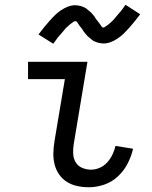

<svg xmlns="http://www.w3.org/2000/svg" viewBox="-20 -780 640 808"><path d="M354 8Q329 8 305.5 3Q282 -2 262.5 -14Q243 -26 229.5 -45Q216 -64 210 -87Q204 -110 204.5 -134.5Q205 -159 209 -184L253 -447H98V-520H348L290 -172Q287 -152 288 -132.5Q289 -113 298.5 -97Q308 -81 326 -73.5Q344 -66 363 -66Q382 -66 400 -74Q418 -82 431.5 -97Q445 -112 453.5 -130Q462 -148 466 -166L540 -154Q533 -123 517.5 -92.5Q502 -62 476.5 -38Q451 -14 418.5 -3Q386 8 354 8ZM204 -596 142 -635Q155 -652 167 -667Q179 -682 190 -694Q201 -706 211 -716Q221 -726 235.5 -736Q250 -746 265.5 -752Q281 -758 297 -758Q302 -758 307.5 -757Q313 -756 318 -755Q323 -754 327.5 -752Q332 -750 336.5 -748Q341 -746 344.5 -743Q348 -740 351.5 -737Q355 -734 359.5 -730.5Q364 -727 367 -723Q370 -719 373.5 -715.5Q377 -712 379 -708Q381 -704 383.5 -700.5Q386 -697 390 -692.5Q394 -688 397 -683.5Q400 -679 402.5 -676Q405 -673 407.5 -668.5Q410 -664 415 -664Q418 -664 421 -666.5Q424 -669 427.5 -671Q431 -673 435.5 -676.5Q440 -680 442 -682Q444 -684 446.5 -686Q449 -688 451 -690Q453 -692 455.5 -694.5Q458 -697 460.5 -700Q463 -703 465.5 -706Q468 -709 470.5 -712Q473 -715 476 -718.5Q479 -722 482 -725.5Q485 -729 488.5 -733Q492 -737 495 -741.5Q498 -746 501.5 -750.5Q505 -755 508 -760L570 -720Q557 -703 545 -688Q533 -673 522 -661Q511 -649 501 -639Q491 -629 476.5 -619Q462 -609 446.5 -603Q431 -597 415 -597Q410 -597 404.5 -598Q399 -599 394 -600Q389 -601 384.5 -603Q380 -605 375.5 -607Q371 -609 367.5 -612Q364 -615 360.5 -618Q357 -621 352.5 -624.5Q348 -628 345 -632Q342 -636 338.5 -639.5Q335 -643 332.5 -647Q330 -651 328 -654.5Q326 -658 322 -662.5Q318 -667 315 -671.5Q312 -676 309.5 -679.5Q307 -683 304.5 -687Q302 -691 297 -691Q294 -691 290.5 -689Q287 -687 284 -684.5Q281 -682 276 -678.5Q271 -675 269.5 -673Q268 -671 265.5 -669Q263 -667 260.5 -665Q258 -663 256 -660.5Q254 -658 251.5 -655Q249 -652 246.5 -649Q244 -646 241.5 -643Q239 -640 236 -636.5Q233 -633 229.5 -629.5Q226 -626 223 -622Q220 -618 217 -613.5Q214 -609 210.5 -604.5Q207 -600 204 -596Z"/></svg>

Font: Iosevka Extended
Style: Italic
Weight: 400
Width: 7
Italic angle: -9°
Monospace: yes
Designer: Belleve Invis
Foundry: Belleve Invis
Version: Version 32.5.0; ttfautohint (v1.8.4)